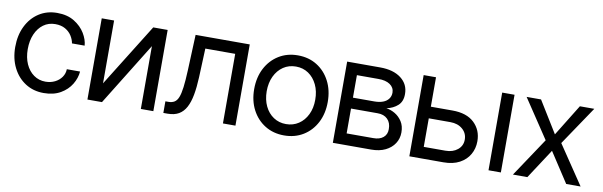

<svg xmlns="http://www.w3.org/2000/svg" viewBox="-41 -893 3939 1255"><g transform="rotate(10 1928.0 -265.5)"><path d="M265.6 7.8Q197.3 7.8 144.3 -26.1Q91.3 -60.1 61.3 -119.9Q31.2 -179.7 31.2 -256.8Q31.2 -335 60.8 -395Q90.3 -455.1 142.8 -489.3Q195.3 -523.4 263.7 -523.4Q331.5 -523.4 377.9 -494.6Q424.3 -465.8 449.2 -424.3Q474.1 -382.8 476.6 -343.8H392.6Q388.2 -369.6 372.8 -393.8Q357.4 -418 330.3 -433.6Q303.2 -449.2 263.7 -449.2Q219.2 -449.2 185.5 -424.6Q151.9 -399.9 133.1 -356.7Q114.3 -313.5 114.3 -256.8Q114.3 -201.2 133.5 -158.4Q152.8 -115.7 186.8 -91.6Q220.7 -67.4 264.6 -67.4Q298.8 -67.4 326.9 -81.3Q355 -95.2 371.6 -119.1Q388.2 -143.1 388.7 -171.9H476.6Q473.1 -127.9 448.2 -86.7Q423.3 -45.4 377.4 -18.8Q331.5 7.8 265.6 7.8Z M637.7 -122.1 897.5 -539.1H993.2V0H910.2V-417L652.3 0H555.7V-539.1H637.7Z M1059.6 0V-77.1H1079.1Q1103 -77.1 1119.1 -86.9Q1135.3 -96.7 1145 -120.8Q1154.8 -145 1160.4 -189Q1166 -232.9 1168.9 -300.8L1178.7 -539.1H1538.1V0H1455.1V-461.9H1256.8L1249 -269.5Q1246.1 -203.1 1236.8 -152.8Q1227.5 -102.5 1209.5 -68.6Q1191.4 -34.7 1161.9 -17.3Q1132.3 0 1087.9 0Z M1861.3 7.8Q1790 7.8 1734.9 -26.1Q1679.7 -60.1 1648.4 -119.9Q1617.2 -179.7 1617.2 -256.8Q1617.2 -335 1648.4 -395Q1679.7 -455.1 1734.9 -489.3Q1790 -523.4 1861.3 -523.4Q1933.1 -523.4 1988 -489.3Q2043 -455.1 2074.2 -395Q2105.5 -335 2105.5 -256.8Q2105.5 -179.7 2074.5 -119.9Q2043.5 -60.1 1988.3 -26.1Q1933.1 7.8 1861.3 7.8ZM1861.3 -67.4Q1908.2 -67.4 1944.6 -91.6Q1981 -115.7 2001.7 -158.4Q2022.5 -201.2 2022.5 -256.8Q2022.5 -313.5 2001.7 -356.7Q1981 -399.9 1944.8 -424.6Q1908.7 -449.2 1861.3 -449.2Q1814 -449.2 1777.6 -424.6Q1741.2 -399.9 1720.7 -356.7Q1700.2 -313.5 1700.2 -256.8Q1700.7 -201.2 1721.2 -158.4Q1741.7 -115.7 1778.1 -91.6Q1814.5 -67.4 1861.3 -67.4Z M2184.6 0V-539.1H2404.3Q2491.7 -539.1 2543 -499.8Q2594.2 -460.4 2593.8 -395.5Q2594.2 -346.7 2564.9 -319.8Q2535.6 -293 2490.2 -283.2Q2520 -279.3 2548.3 -262.5Q2576.7 -245.6 2595.5 -216.3Q2614.3 -187 2614.3 -144.5Q2614.3 -103.5 2593 -70.8Q2571.8 -38.1 2532.5 -19Q2493.2 0 2438.5 0ZM2262.7 -76.2H2438.5Q2481 -75.7 2505.4 -95.9Q2529.8 -116.2 2529.3 -151.4Q2529.8 -193.4 2505.4 -217.5Q2481 -241.7 2438.5 -241.2H2262.7ZM2262.7 -313.5H2404.3Q2437.5 -313.5 2461.4 -322.5Q2485.4 -331.5 2498.5 -349.1Q2511.7 -366.7 2511.7 -390.6Q2511.2 -424.3 2482.7 -443.8Q2454.1 -463.4 2404.3 -462.9H2262.7Z M2763.7 -343.8H2918Q3012.7 -343.8 3063 -295.9Q3113.3 -248 3113.3 -173.8Q3113.3 -125.5 3090.8 -86.2Q3068.4 -46.9 3024.9 -23.4Q2981.4 0 2918 0H2692.4V-539.1H2774.4V-77.1H2918Q2967.3 -77.1 2998.8 -103Q3030.3 -128.9 3030.3 -169.9Q3030.3 -212.4 2998.8 -239.5Q2967.3 -266.6 2918 -266.6H2763.7ZM3217.8 0V-515.6H3299.8V0Z M3475.6 -515.6 3604.5 -306.6 3733.4 -515.6H3829.1L3655.3 -257.8L3829.1 0H3733.4L3604.5 -197.3L3475.6 0H3379.9L3551.8 -257.8L3379.9 -515.6Z"/></g></svg>

Font: Inter Display V
Style: Regular
Weight: 400
Designer: Rasmus Andersson
Foundry: rsms
Version: Version 3.015;git-src